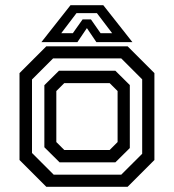

<svg xmlns="http://www.w3.org/2000/svg" viewBox="-20 -718 668 738"><path d="M158 0 55 -103V-437L158 -540H470.5L573.5 -437V-103L470.5 0ZM186.5 -46.5H446L526.5 -127V-413L446 -493.5H184L103 -412.5V-130ZM209 -94 150.5 -152V-390.5L206.5 -446H423.5L479 -391V-149L423.5 -94ZM227 -141.5H401.5L432 -172V-368L401.5 -398.5H227L196.5 -368V-172ZM251 -698H377L489 -556H350.5L314 -610L277.5 -556H139ZM274 -667.5 215.5 -590.5H260L297.5 -643.5H329.5L366.5 -590.5H411L352.5 -667.5Z"/></svg>

Font: Tourney Medium
Style: Regular
Weight: 500
Designer: Tyler Finck
Foundry: Etcetera Type Co
Version: Version 1.015